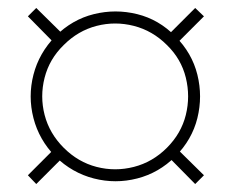

<svg xmlns="http://www.w3.org/2000/svg" viewBox="-20 -594 581 482"><path d="M119 -503Q161 -545 215.5 -558.5Q270 -572 324.5 -558.5Q379 -545 420 -503Q462 -461 475.5 -406.5Q489 -352 475.5 -297.5Q462 -243 420 -201Q379 -160 324.5 -146Q270 -132 215.5 -146Q161 -160 119 -201Q78 -243 64 -297.5Q50 -352 64 -406.5Q78 -461 119 -503ZM140 -481Q104 -446 92 -399Q80 -352 92 -305.5Q104 -259 140 -223Q176 -187 222.5 -175Q269 -163 316 -175Q363 -187 399 -223Q435 -259 446.5 -305.5Q458 -352 446.5 -399Q435 -446 399 -481Q363 -517 316 -529Q269 -541 222.5 -529Q176 -517 140 -481ZM50 -553 71 -574 143 -503 121 -481ZM399 -204 420 -225 492 -154 470 -132ZM71 -132 50 -154 121 -225 143 -204ZM420 -481 399 -503 470 -574 492 -553Z"/></svg>

Font: Cinzel
Style: Bold
Weight: 700
Designer: Natanael Gama
Version: Version 2.000